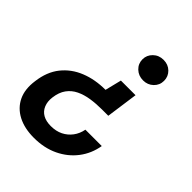

<svg xmlns="http://www.w3.org/2000/svg" viewBox="-207 -618 937 937"><g transform="rotate(45 261.0 -149.5)"><path d="M395 -289 372 -124H329Q288 -124 252 -118.5Q216 -113 187 -99Q158 -85 139.5 -59.5Q121 -34 116 6Q112 37 122 61Q132 85 154 97.5Q176 110 209 110Q245 110 272 96.5Q299 83 317 59Q335 35 341 3H454Q444 63 408.5 109.5Q373 156 317.5 182.5Q262 209 191 209Q126 209 80 185Q34 161 12.5 116.5Q-9 72 0 9Q9 -63 46.5 -110Q84 -157 142.5 -180.5Q201 -204 273 -204L294 -289ZM370 -508Q402 -508 423 -487.5Q444 -467 444 -437Q444 -407 422.5 -386.5Q401 -366 370 -366Q338 -366 316.5 -386.5Q295 -407 295 -437Q295 -466 316.5 -487Q338 -508 370 -508Z"/></g></svg>

Font: DM Sans 36pt SemiBold
Style: Italic
Weight: 600
Italic angle: -10°
Designer: Colophon Foundry, Jonny Pinhorn
Foundry: Colophon Foundry
Version: Version 4.004;gftools[0.9.30]